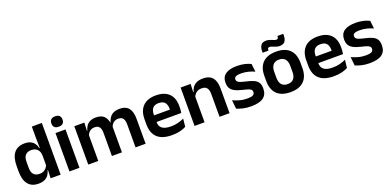

<svg xmlns="http://www.w3.org/2000/svg" viewBox="-3 -1488 4690 2306"><g transform="rotate(-20 2341.5 -334.5)"><path d="M215 11.5Q128.5 11.5 83.5 -44.5Q38.5 -100.5 38.5 -209.5V-277Q38.5 -387.5 84 -444.5Q129.5 -501.5 219.5 -501.5Q263.5 -501.5 293.8 -487.5Q324 -473.5 342.8 -447.5Q361.5 -421.5 369 -386.5H406.5L374 -291.5Q373 -326 359.8 -349.8Q346.5 -373.5 323 -386Q299.5 -398.5 267.5 -398.5Q219 -398.5 193.2 -370.5Q167.5 -342.5 167.5 -287V-206Q167.5 -151 193.2 -123Q219 -95 268.5 -95Q296.5 -95 318.5 -105.5Q340.5 -116 355.2 -134.2Q370 -152.5 376.5 -175.5L407 -104H371Q363 -72 345 -45.8Q327 -19.5 295.5 -4Q264 11.5 215 11.5ZM500 0H372L376.5 -120L374 -148.5V-349L374.5 -369.5L372 -510V-661H500Z M740.5 0H612.5V-490.5H740.5ZM676.5 -548.5Q640 -548.5 622.8 -565.8Q605.5 -583 605.5 -613.5V-616Q605.5 -646.5 622.8 -664Q640 -681.5 676.5 -681.5Q712.5 -681.5 730 -664Q747.5 -646.5 747.5 -616V-613.5Q747.5 -582.5 730 -565.5Q712.5 -548.5 676.5 -548.5Z M1586 0H1457.5V-298Q1457.5 -328 1450 -349.8Q1442.5 -371.5 1425.2 -383.5Q1408 -395.5 1378.5 -395.5Q1351.5 -395.5 1331.5 -385Q1311.5 -374.5 1299 -356.8Q1286.5 -339 1280.5 -316.5L1266.5 -386.5H1279.5Q1287.5 -418 1305.5 -444.2Q1323.5 -470.5 1354.8 -486Q1386 -501.5 1434 -501.5Q1487.5 -501.5 1520.8 -480.8Q1554 -460 1570 -418.8Q1586 -377.5 1586 -316.5ZM981 0H853V-490.5H981L976 -366L981 -360.5ZM1283.5 0H1155.5V-298Q1155.5 -328 1148 -349.8Q1140.5 -371.5 1123.2 -383.5Q1106 -395.5 1076.5 -395.5Q1049 -395.5 1029.2 -385Q1009.5 -374.5 996.8 -356.8Q984 -339 978 -316.5L958 -386.5H982Q989.5 -419 1007.2 -445Q1025 -471 1055.5 -486.2Q1086 -501.5 1131.5 -501.5Q1200 -501.5 1234.8 -466.5Q1269.5 -431.5 1278.5 -364.5Q1280.5 -354.5 1282 -341.2Q1283.5 -328 1283.5 -316.5Z M1923 12Q1797 12 1735.5 -46Q1674 -104 1674 -214V-278Q1674 -387 1731.5 -445.5Q1789 -504 1898.5 -504Q1972.5 -504 2022 -478Q2071.5 -452 2096.2 -404.2Q2121 -356.5 2121 -290V-272.5Q2121 -254.5 2119.2 -235.8Q2117.5 -217 2114.5 -200.5H1998.5Q2000 -228 2000.2 -252.8Q2000.5 -277.5 2000.5 -297.5Q2000.5 -332 1989.5 -356.2Q1978.5 -380.5 1956 -393Q1933.5 -405.5 1898.5 -405.5Q1847 -405.5 1822.5 -377Q1798 -348.5 1798 -296V-250.5L1798.5 -236V-197.5Q1798.5 -174.5 1805.8 -155Q1813 -135.5 1830 -121.2Q1847 -107 1875.2 -99Q1903.5 -91 1946 -91Q1992 -91 2033.8 -101.2Q2075.5 -111.5 2113 -129L2102 -28Q2068.5 -9.5 2023.2 1.2Q1978 12 1923 12ZM2088.5 -200.5H1742V-285.5H2088.5Z M2659 0H2531V-294.5Q2531 -325.5 2522.8 -348Q2514.5 -370.5 2495.5 -383Q2476.5 -395.5 2443.5 -395.5Q2414.5 -395.5 2392.8 -385Q2371 -374.5 2357.2 -356.8Q2343.5 -339 2336.5 -316.5L2316.5 -386.5H2340.5Q2348.5 -419 2367.2 -445Q2386 -471 2418.2 -486.2Q2450.5 -501.5 2499 -501.5Q2555.5 -501.5 2590.5 -480.2Q2625.5 -459 2642.2 -417Q2659 -375 2659 -313ZM2339.5 0H2211.5V-490.5H2339.5L2334.5 -371L2339.5 -360.5Z M2933.5 12Q2874.5 12 2828.8 0.8Q2783 -10.5 2751 -24.5L2739.5 -135.5Q2777.5 -118 2823.2 -105Q2869 -92 2924 -92Q2972 -92 2993.5 -104.2Q3015 -116.5 3015 -141V-144Q3015 -160.5 3005.2 -171Q2995.5 -181.5 2971 -190.2Q2946.5 -199 2902 -209Q2840.5 -223.5 2804.8 -242.8Q2769 -262 2753.5 -290.2Q2738 -318.5 2738 -358V-362.5Q2738 -432 2787.5 -467.2Q2837 -502.5 2934 -502.5Q2991.5 -502.5 3035.8 -491.2Q3080 -480 3109.5 -464.5L3121 -362.5Q3086 -379 3042.5 -390.2Q2999 -401.5 2949 -401.5Q2916.5 -401.5 2897.8 -396.2Q2879 -391 2871 -381.5Q2863 -372 2863 -358.5V-356Q2863 -341 2871.8 -330Q2880.5 -319 2904 -310.2Q2927.5 -301.5 2970 -291.5Q3032 -278.5 3069.5 -261Q3107 -243.5 3124 -216.2Q3141 -189 3141 -145V-139Q3141 -63 3089.5 -25.5Q3038 12 2933.5 12Z M3436 13.5Q3322 13.5 3263.2 -45Q3204.5 -103.5 3204.5 -211.5V-278Q3204.5 -386.5 3263.2 -445.2Q3322 -504 3436 -504Q3549.5 -504 3608 -445.2Q3666.5 -386.5 3666.5 -278V-211.5Q3666.5 -103.5 3608.2 -45Q3550 13.5 3436 13.5ZM3436 -89Q3486 -89 3512.2 -119Q3538.5 -149 3538.5 -205V-284.5Q3538.5 -341.5 3512.2 -371.8Q3486 -402 3436 -402Q3385.5 -402 3359.2 -371.8Q3333 -341.5 3333 -284.5V-205Q3333 -149 3359.2 -119Q3385.5 -89 3436 -89ZM3502.5 -552Q3484.5 -552 3467.5 -556.5Q3450.5 -561 3435 -567.5Q3419.5 -574 3405.8 -578.8Q3392 -583.5 3380 -583.5Q3366.5 -583.5 3360.8 -575.2Q3355 -567 3355 -550.5V-546H3280.5V-564Q3280.5 -611.5 3300.2 -640.2Q3320 -669 3369 -669Q3388 -669 3405 -664Q3422 -659 3437 -652.8Q3452 -646.5 3465.5 -641.8Q3479 -637 3491 -637Q3505 -637 3510.2 -645.5Q3515.5 -654 3516 -670V-675H3590.5V-655.5Q3590.5 -608 3570.5 -580Q3550.5 -552 3502.5 -552Z M3990.5 12Q3864.5 12 3803 -46Q3741.5 -104 3741.5 -214V-278Q3741.5 -387 3799 -445.5Q3856.5 -504 3966 -504Q4040 -504 4089.5 -478Q4139 -452 4163.8 -404.2Q4188.5 -356.5 4188.5 -290V-272.5Q4188.5 -254.5 4186.8 -235.8Q4185 -217 4182 -200.5H4066Q4067.5 -228 4067.8 -252.8Q4068 -277.5 4068 -297.5Q4068 -332 4057 -356.2Q4046 -380.5 4023.5 -393Q4001 -405.5 3966 -405.5Q3914.5 -405.5 3890 -377Q3865.5 -348.5 3865.5 -296V-250.5L3866 -236V-197.5Q3866 -174.5 3873.2 -155Q3880.5 -135.5 3897.5 -121.2Q3914.5 -107 3942.8 -99Q3971 -91 4013.5 -91Q4059.5 -91 4101.2 -101.2Q4143 -111.5 4180.5 -129L4169.5 -28Q4136 -9.5 4090.8 1.2Q4045.5 12 3990.5 12ZM4156 -200.5H3809.5V-285.5H4156Z M4449.5 12Q4390.5 12 4344.8 0.8Q4299 -10.5 4267 -24.5L4255.5 -135.5Q4293.5 -118 4339.2 -105Q4385 -92 4440 -92Q4488 -92 4509.5 -104.2Q4531 -116.5 4531 -141V-144Q4531 -160.5 4521.2 -171Q4511.5 -181.5 4487 -190.2Q4462.5 -199 4418 -209Q4356.5 -223.5 4320.8 -242.8Q4285 -262 4269.5 -290.2Q4254 -318.5 4254 -358V-362.5Q4254 -432 4303.5 -467.2Q4353 -502.5 4450 -502.5Q4507.5 -502.5 4551.8 -491.2Q4596 -480 4625.5 -464.5L4637 -362.5Q4602 -379 4558.5 -390.2Q4515 -401.5 4465 -401.5Q4432.5 -401.5 4413.8 -396.2Q4395 -391 4387 -381.5Q4379 -372 4379 -358.5V-356Q4379 -341 4387.8 -330Q4396.5 -319 4420 -310.2Q4443.5 -301.5 4486 -291.5Q4548 -278.5 4585.5 -261Q4623 -243.5 4640 -216.2Q4657 -189 4657 -145V-139Q4657 -63 4605.5 -25.5Q4554 12 4449.5 12Z"/></g></svg>

Font: Anek Devanagari SemiBold
Style: Regular
Weight: 600
Designer: Kailash Malviya (Devanagari) & Yesha Goshar (Latin)
Foundry: Ek Type
Version: Version 1.003